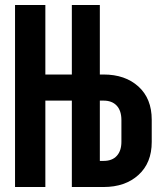

<svg xmlns="http://www.w3.org/2000/svg" viewBox="-20 -750 640 770"><path d="M40.3 0V-730H161.9V-451.2H268.1V-730H380.4V-451.2H395.4Q482.1 -451.2 535.3 -402.9Q588.5 -354.5 588.5 -269.9V-180.5Q588.5 -96.7 535.3 -48.4Q482.1 0 395.4 0H268.1V-346.5H161.9V0ZM380.4 -104.7H395.4Q430 -104.7 448.4 -125Q466.9 -145.2 466.9 -181.3V-268.2Q466.9 -306.2 448 -326.4Q429.1 -346.5 395.4 -346.5H380.4Z"/></svg>

Font: JetBrains Mono
Style: Regular
Weight: 400
Monospace: yes
Designer: Philipp Nurullin, Konstantin Bulenkov
Foundry: JetBrains
Version: Version 2.305